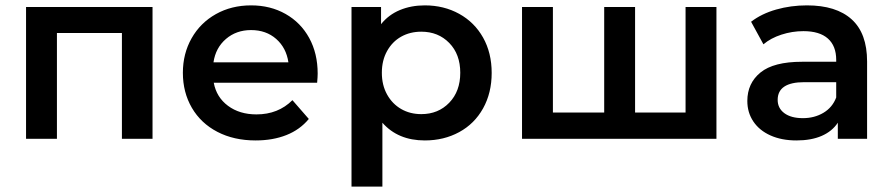

<svg xmlns="http://www.w3.org/2000/svg" viewBox="-20 -517 3314 715"><path d="M548 -491V0H434V-394H192V0H77V-491Z M1161 -209H776Q786 -155 829 -123Q872 -91 935 -91Q1016 -91 1069 -144L1130 -74Q1097 -34 1046.5 -14Q996 6 932 6Q851 6 789.5 -26Q728 -58 694.5 -115.5Q661 -173 661 -246Q661 -317 693.5 -374.5Q726 -432 784 -464.5Q842 -497 915 -497Q987 -497 1043.5 -465Q1100 -433 1131.5 -375.5Q1163 -318 1163 -243Q1163 -231 1161 -209ZM775 -285H1054Q1046 -339 1008.5 -372Q971 -405 915 -405Q860 -405 821.5 -372Q783 -339 775 -285Z M1562 6Q1462 6 1404 -60V178H1289V-491H1399V-427Q1427 -462 1469 -479.5Q1511 -497 1562 -497Q1633 -497 1690 -465.5Q1747 -434 1779 -377Q1811 -320 1811 -245.5Q1811 -171 1779 -113.5Q1747 -56 1690 -25Q1633 6 1562 6ZM1549 -399Q1507 -399 1474 -380.5Q1441 -362 1421.5 -327Q1402 -292 1402 -246Q1402 -200 1421.5 -165Q1441 -130 1474 -111Q1507 -92 1549 -92Q1612 -92 1653 -134.5Q1694 -177 1694 -246Q1694 -315 1653 -357Q1612 -399 1549 -399Z M2648 -491V0H1924V-491H2039V-98H2230V-491H2345V-98H2533V-491Z M3209 -288V0H3100V-60Q3079 -28 3040 -11Q3001 6 2946 6Q2891 6 2849.5 -12.5Q2808 -31 2785.5 -64.5Q2763 -98 2763 -141Q2763 -207 2812 -247Q2861 -287 2967 -287H3094V-294Q3094 -346 3063 -373.5Q3032 -401 2972 -401Q2930 -401 2890 -388Q2850 -375 2823 -352L2777 -436Q2816 -466 2870.5 -481.5Q2925 -497 2985 -497Q3094 -497 3151.5 -445Q3209 -393 3209 -288ZM3094 -154V-211H2975Q2876 -211 2876 -145Q2876 -114 2901 -95.5Q2926 -77 2970 -77Q3013 -77 3046.5 -97Q3080 -117 3094 -154Z"/></svg>

Font: Montserrat Ace
Style: Bold
Weight: 600
Designer: Julieta Ulanovsky
Foundry: Julieta Ulanovsky
Version: Version 1